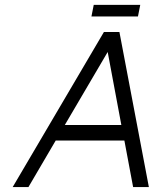

<svg xmlns="http://www.w3.org/2000/svg" viewBox="-20 -754 651 774"><path d="M481.4 -187.5H204.6L94.7 0H31.2L398.9 -625H461.4L580.1 0H516.6ZM348.6 -687.5 357.9 -734.4H545.4L536.1 -687.5ZM241.2 -250H469.2L414.1 -544.4Z"/></svg>

Font: Juliett
Style: Italic
Weight: 400
Italic angle: -11.25°
Designer: GGBotNet
Foundry: GGBotNet
Version: 0.60